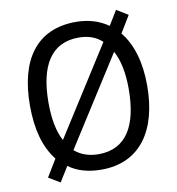

<svg xmlns="http://www.w3.org/2000/svg" viewBox="-86 -827 868 941"><g transform="rotate(-10 348.0 -356.0)"><path d="M640 -358C640 -474 612 -567 560 -630L611 -714L554 -749L510 -677C466 -708 412 -725 349 -725C153 -725 57 -587 57 -359C57 -242 82 -149 135 -83L83 3L140 37L186 -37C228 -6 283 10 349 10C539 10 640 -131 640 -358ZM149 -358C149 -542 213 -647 349 -647C398 -647 436 -633 466 -605L187 -166C161 -213 149 -278 149 -358ZM548 -358C548 -173 485 -67 348 -67C300 -67 260 -81 229 -108L509 -548C535 -501 548 -436 548 -358Z"/></g></svg>

Font: Noto Sans Armenian SemiCondensed
Style: Regular
Weight: 400
Width: 4
Designer: Monotype Design Team
Foundry: Monotype Imaging Inc.
Version: Version 2.008